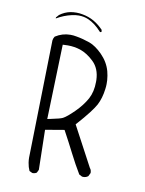

<svg xmlns="http://www.w3.org/2000/svg" viewBox="-86 -840 671 886"><g transform="rotate(10 250.0 -397.0)"><path d="M322.8 -709.5Q323.2 -709.5 324.2 -709.5Q325.2 -709.5 326.7 -710L329.1 -711.4L328.1 -720.7Q307.1 -742.7 283 -756.6Q258.8 -770.5 229 -775.9Q214.4 -778.8 200 -778.8Q185.5 -778.8 171.9 -776.4Q145 -771 122.1 -753.9L110.4 -740.7Q110.4 -739.7 110.4 -738.8Q110.4 -737.8 110.4 -735.8Q145 -755.9 180.7 -763.7Q197.3 -767.6 212.9 -767.6Q237.3 -767.6 258.8 -758.3Q291.5 -743.7 320.3 -711.4ZM126.5 -15.1Q127.9 -14.6 130.1 -14.6Q132.3 -14.6 135.7 -15.1Q142.1 -16.1 147.9 -20L154.8 -34.2L150.9 -221.2L239.7 -236.3Q269.5 -181.2 293 -134.8Q316.4 -88.4 342.3 -45.4L356.4 -38.1Q359.4 -37.6 362.3 -37.6Q375.5 -37.6 384.8 -45.4L392.1 -60.1Q392.6 -61.5 392.6 -62.7Q392.6 -64 392.3 -65.7Q392.1 -67.4 391.8 -69.6Q391.6 -71.8 390.9 -73.5Q390.1 -75.2 389.6 -77.1Q387.7 -80.6 384.8 -84.5L285.6 -270.5Q322.3 -311.5 342 -337.4Q361.8 -363.3 370.1 -378.9Q386.7 -411.1 392.1 -454.1Q394 -467.8 394 -478.3Q394 -488.8 393.6 -496.1Q392.1 -517.1 386.7 -537.6Q375.5 -578.6 342.8 -611.8Q311.5 -643.1 282.2 -653.8Q250.5 -665 219.2 -670.4Q204.6 -673.3 190.4 -673.3Q152.8 -673.3 120.1 -652.3Q114.3 -644 112.8 -633.8L101.1 -101.6Q100.6 -93.3 100.6 -82.3Q100.6 -71.3 102.5 -58.6Q105.5 -38.6 113.3 -21.5ZM223.1 -290Q223.1 -290 223.1 -290ZM187 -623Q217.8 -623 246.1 -613.8Q279.3 -602.5 310.1 -572.8Q342.3 -542 344.2 -488.8Q344.2 -483.9 344.2 -479.5Q344.2 -433.6 326.2 -399.9Q306.6 -364.3 273.4 -331.5Q240.2 -298.8 223.1 -290Q212.4 -284.2 168.9 -275.4L152.3 -272L163.1 -622.1Q181.2 -623 187 -623Z"/></g></svg>

Font: NaikaiFont
Style: ExtraLight
Weight: 200
Version: Version 1.89